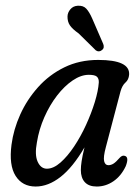

<svg xmlns="http://www.w3.org/2000/svg" viewBox="-20 -656 500 684"><path d="M357 -131.5Q347.5 -96 351 -81.8Q354.5 -67.5 366 -67.5Q375.5 -67.5 384.5 -73.2Q393.5 -79 406 -93.5Q415 -103.5 423.5 -101Q441 -97.5 428 -64Q411.5 -29 384 -10.2Q356.5 8.5 324.5 8.5Q296.5 8.5 282.2 -7Q268 -22.5 268 -50Q268 -63.5 270.8 -82Q273.5 -100.5 281 -131Q239.5 -60 195.8 -25.8Q152 8.5 107 8.5Q59.5 8.5 35.5 -29.5Q11.5 -67.5 21 -140.5Q28 -194.5 52 -247.8Q76 -301 115.5 -345.2Q155 -389.5 209 -416Q263 -442.5 330 -442.5Q443.5 -442.5 440 -390Q438.5 -372 427 -362Q415.5 -352 409.5 -331ZM111.5 -149Q103 -104.5 114.2 -79.8Q125.5 -55 147 -55Q170.5 -55 195.5 -77Q220.5 -99 244 -134.2Q267.5 -169.5 286.5 -211Q305.5 -252.5 317.8 -292.5Q330 -332.5 332 -362.5Q332.5 -376 325.2 -382.8Q318 -389.5 296.5 -389.5Q268.5 -389.5 239 -369.5Q209.5 -349.5 183.2 -315.5Q157 -281.5 138 -238.5Q119 -195.5 111.5 -149ZM308.5 -590 347.5 -500Q350 -494.5 349.5 -488.2Q349 -482 343 -477.5Q332.5 -469 321.5 -476.5L260 -537Q238 -552.5 229 -565.8Q220 -579 220.5 -598Q221 -611.5 230.8 -623Q240.5 -634.5 256.5 -635.5Q276.5 -637 287.5 -625Q298.5 -613 308.5 -590Z"/></svg>

Font: Fraunces 144pt S100
Style: Italic
Weight: 400
Italic angle: -16°
Version: Version 1.000; ttfautohint (v1.8.3)